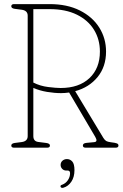

<svg xmlns="http://www.w3.org/2000/svg" viewBox="-20 -720 599 936"><path d="M497 -468.5Q497 -395 455.8 -344.5Q414.5 -294 346.5 -275.5L484 -47.5Q491 -36.5 498 -32.5Q505 -28.5 520.5 -26.5Q543 -24 550.2 -20.8Q557.5 -17.5 557.5 -10.5Q557.5 0 543.5 0H398.5Q384 0 384 -10.5Q384 -22 402 -23.5L439 -27Q458.5 -28.5 444.5 -52.5L317 -269Q296 -266 277.5 -266Q246 -266 209.5 -272Q173 -278 142.5 -291.5V-56.5Q142.5 -31 166.5 -28L205.5 -23Q223.5 -20.5 223.5 -10.5Q223.5 0 209.5 0H49Q35 0 35 -10.5Q35 -20.5 51.5 -23L86 -27.5Q115 -31.5 115 -56.5V-643.5Q115 -668.5 86 -672.5L51.5 -677Q35 -679.5 35 -689.5Q35 -700 49 -700H221.5Q307.5 -700 369.2 -669Q431 -638 464 -585.5Q497 -533 497 -468.5ZM142.5 -675.5V-317.5Q176 -300.5 214.8 -295.8Q253.5 -291 275.5 -291Q365 -291 416 -339Q467 -387 467 -468.5Q467 -528 438.2 -574.8Q409.5 -621.5 354.8 -648.5Q300 -675.5 222 -675.5ZM303.5 111.5Q291 111.5 283.2 103.2Q275.5 95 275.5 84Q275.5 71.5 284.5 63.5Q293.5 55.5 306.5 55.5Q321.5 55.5 332.2 67.2Q343 79 343 109.5Q343 143 328 165.5Q313 188 289.5 195Q279.5 198 275.5 191.5Q272.5 183 283 180.5Q300.5 174 311 158.2Q321.5 142.5 321.5 125Q321.5 111.5 310.5 111.5Z"/></svg>

Font: Fraunces 144pt SuperSoft Thin
Style: Regular
Weight: 100
Version: Version 1.000;[0bf87f6ff]